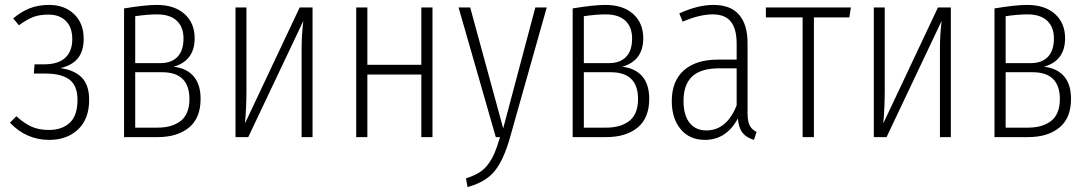

<svg xmlns="http://www.w3.org/2000/svg" viewBox="-20 -552 4385 773"><path d="M178.2 -532.2Q239.3 -532.2 278.1 -495.4Q316.9 -458.5 316.9 -396Q316.9 -346.2 293.5 -317.4Q270 -288.6 223.1 -277.8Q279.3 -270 309.1 -240Q338.9 -210 338.9 -149.9Q338.9 -73.2 294.4 -31Q250 11.2 178.2 11.2Q85.9 11.2 20 -58.1L45.9 -84Q76.2 -56.2 106 -42.5Q135.7 -28.8 176.8 -28.8Q230 -28.8 261 -57.9Q292 -86.9 292 -149.9Q292 -207 259.8 -231.4Q227.5 -255.9 162.1 -255.9H116.2L119.1 -293H157.2Q214.4 -293 242.7 -319.3Q271 -345.7 271 -395Q271 -441.4 245.6 -467.3Q220.2 -493.2 174.8 -493.2Q138.2 -493.2 112.8 -483.2Q87.4 -473.1 56.2 -450.2L33.2 -478Q66.4 -505.9 100.6 -519Q134.8 -532.2 178.2 -532.2Z M678.7 -283.2Q730.5 -277.8 759 -245.4Q787.6 -212.9 787.6 -153.8Q787.6 -76.7 740.7 -38.3Q693.8 0 614.7 0H479.5V-518.1Q564.5 -532.2 610.8 -532.2Q682.6 -532.2 723.1 -495.6Q763.7 -459 763.7 -397.9Q763.7 -307.6 678.7 -283.2ZM611.8 -494.1Q574.7 -494.1 524.4 -486.8V-297.9H626.5Q669.9 -297.9 694.3 -323Q718.8 -348.1 718.8 -397Q718.8 -442.9 691.7 -468.5Q664.6 -494.1 611.8 -494.1ZM613.8 -38.1Q640.6 -38.1 662.6 -43.7Q684.6 -49.3 703.4 -62Q722.2 -74.7 732.4 -97.7Q742.7 -120.6 742.7 -152.8Q742.7 -261.2 632.8 -261.2H524.4V-38.1Z M1238.3 -522V0H1194.3V-356Q1194.3 -411.1 1201.2 -467.8L979.5 0H928.2V-522H972.2V-188Q972.2 -118.2 966.3 -55.2L1186.5 -522Z M1676.3 0V-252H1459V0H1414.1V-522H1459V-291H1676.3V-522H1721.2V0Z M2181.2 -522 2033.2 2Q2007.8 91.8 1971.7 136.5Q1935.5 181.2 1862.3 201.2L1856 166Q1888.2 155.8 1909.4 142.6Q1930.7 129.4 1946 108.2Q1961.4 86.9 1971.4 63.2Q1981.4 39.6 1993.2 0H1976.1L1826.2 -522H1873L2005.9 -35.2L2135.3 -522Z M2484.9 -283.2Q2536.6 -277.8 2565.2 -245.4Q2593.8 -212.9 2593.8 -153.8Q2593.8 -76.7 2546.9 -38.3Q2500 0 2420.9 0H2285.6V-518.1Q2370.6 -532.2 2417 -532.2Q2488.8 -532.2 2529.3 -495.6Q2569.8 -459 2569.8 -397.9Q2569.8 -307.6 2484.9 -283.2ZM2418 -494.1Q2380.9 -494.1 2330.6 -486.8V-297.9H2432.6Q2476.1 -297.9 2500.5 -323Q2524.9 -348.1 2524.9 -397Q2524.9 -442.9 2497.8 -468.5Q2470.7 -494.1 2418 -494.1ZM2419.9 -38.1Q2446.8 -38.1 2468.8 -43.7Q2490.7 -49.3 2509.5 -62Q2528.3 -74.7 2538.6 -97.7Q2548.8 -120.6 2548.8 -152.8Q2548.8 -261.2 2439 -261.2H2330.6V-38.1Z M2989.7 -96.2Q2989.7 -63.5 2998.5 -46.6Q3007.3 -29.8 3025.9 -21L3015.6 11.2Q2984.9 2.4 2969.2 -17.8Q2953.6 -38.1 2950.7 -75.2Q2904.3 11.2 2817.9 11.2Q2756.3 11.2 2720.5 -31.7Q2684.6 -74.7 2684.6 -145Q2684.6 -225.6 2733.2 -268.8Q2781.7 -312 2870.6 -312H2945.8V-376Q2945.8 -435.1 2922.6 -464.6Q2899.4 -494.1 2849.6 -494.1Q2796.4 -494.1 2728.5 -464.8L2714.8 -498Q2789.6 -532.2 2852.5 -532.2Q2921.9 -532.2 2955.8 -492.4Q2989.7 -452.6 2989.7 -378.9ZM2823.7 -26.9Q2905.8 -26.9 2945.8 -127.9V-276.9H2874.5Q2802.2 -276.9 2767.1 -244.4Q2731.9 -211.9 2731.9 -146Q2731.9 -87.9 2756.3 -57.4Q2780.8 -26.9 2823.7 -26.9Z M3405.8 -522 3399.4 -481.9H3256.8V0H3211.4V-481.9H3063.5V-522Z M3808.1 -522V0H3764.2V-356Q3764.2 -411.1 3771 -467.8L3549.3 0H3498V-522H3542V-188Q3542 -118.2 3536.1 -55.2L3756.3 -522Z M4183.1 -283.2Q4234.9 -277.8 4263.4 -245.4Q4292 -212.9 4292 -153.8Q4292 -76.7 4245.1 -38.3Q4198.2 0 4119.1 0H3983.9V-518.1Q4068.8 -532.2 4115.2 -532.2Q4187 -532.2 4227.5 -495.6Q4268.1 -459 4268.1 -397.9Q4268.1 -307.6 4183.1 -283.2ZM4116.2 -494.1Q4079.1 -494.1 4028.8 -486.8V-297.9H4130.9Q4174.3 -297.9 4198.7 -323Q4223.1 -348.1 4223.1 -397Q4223.1 -442.9 4196 -468.5Q4168.9 -494.1 4116.2 -494.1ZM4118.2 -38.1Q4145 -38.1 4167 -43.7Q4189 -49.3 4207.8 -62Q4226.6 -74.7 4236.8 -97.7Q4247.1 -120.6 4247.1 -152.8Q4247.1 -261.2 4137.2 -261.2H4028.8V-38.1Z"/></svg>

Font: Fira Sans Compressed ExtraLight
Style: Regular
Weight: 250
Width: 1
Designer: Carrois Corporate & Edenspiekermann AG
Foundry: Carrois Corporate GbR & Edenspiekermann AG
Version: Version 4.203;PS 004.203;hotconv 1.0.88;makeotf.lib2.5.64775